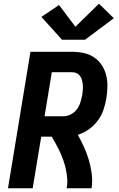

<svg xmlns="http://www.w3.org/2000/svg" viewBox="-20 -1014 640 1034"><path d="M23 0 144 -735H369Q401 -735 431 -728.5Q461 -722 486 -705.5Q511 -689 527.5 -664Q544 -639 551.5 -610Q559 -581 558.5 -549.5Q558 -518 553 -486Q548 -455 537.5 -423.5Q527 -392 507 -365Q487 -338 459 -318Q431 -298 399 -288Q417 -256 432.5 -222Q448 -188 458.5 -152Q469 -116 474 -77.5Q479 -39 473 0H339Q344 -26 342 -51.5Q340 -77 335 -101Q330 -125 322 -148Q314 -171 304 -193Q294 -215 282.5 -236Q271 -257 259 -278H202L156 0ZM323 -388Q343 -388 362.5 -398.5Q382 -409 394.5 -426Q407 -443 413 -463Q419 -483 423 -503Q425 -516 426 -529.5Q427 -543 426 -556Q425 -569 422 -581Q419 -593 412 -603.5Q405 -614 394 -619.5Q383 -625 369 -625H259L220 -388ZM314 -800 203 -923 298 -987 386 -870 513 -994 593 -916 438 -800Z"/></svg>

Font: Iosevka Curly XBdExObl
Style: Regular
Weight: 800
Width: 7
Italic angle: -9°
Monospace: yes
Designer: Belleve Invis
Foundry: Belleve Invis
Version: Version 11.1.0; ttfautohint (v1.8.3)